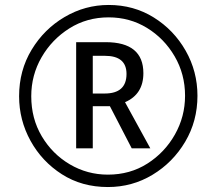

<svg xmlns="http://www.w3.org/2000/svg" viewBox="-20 -744 851 774"><path d="M776 -358Q776 -456 728.5 -539.5Q681 -623 600 -673.5Q519 -724 418 -724Q323 -724 240.5 -675.5Q158 -627 107.5 -543.5Q57 -460 57 -356Q57 -260 103 -176.5Q149 -93 229.5 -41.5Q310 10 415 10Q513 10 595 -39.5Q677 -89 726.5 -172.5Q776 -256 776 -358ZM106 -356Q106 -441 147.5 -513Q189 -585 259.5 -629.5Q330 -674 418 -674Q503 -674 572.5 -631.5Q642 -589 684 -517Q726 -445 726 -358Q726 -274 685 -201.5Q644 -129 574 -84.5Q504 -40 415 -40Q332 -40 261.5 -81.5Q191 -123 148.5 -194.5Q106 -266 106 -356ZM354 -519H403Q490 -519 490 -446Q490 -367 402 -367H354ZM354 -146V-316H423L511 -146H586L484 -332Q558 -364 558 -449Q558 -574 406 -574H287V-146Z"/></svg>

Font: Noto Sans Display Condensed
Style: Italic
Weight: 400
Width: 3
Designer: Monotype Design team
Foundry: Monotype Imaging Inc.
Version: 1.000